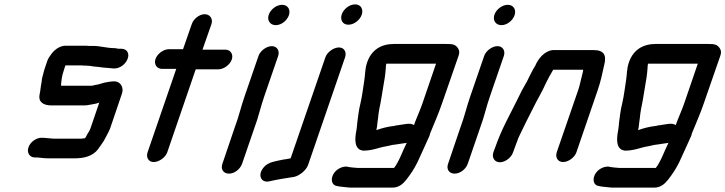

<svg xmlns="http://www.w3.org/2000/svg" viewBox="-20 -704 3317 878"><path d="M503 -332C487 -332 473 -329 457 -326C447 -324 428 -316 418 -316C413 -315 406 -313 401 -312H259C260 -333 263 -358 272 -383L279 -405H352C359 -404 366 -404 373 -404C386 -404 397 -402 408 -400L429 -398C442 -397 454 -394 466 -394C476 -394 489 -391 498 -391H504C529 -391 555 -411 564 -436C573 -461 560 -481 535 -481H521C514 -483 507 -484 501 -484C469 -484 439 -494 406 -494H386C379 -495 372 -495 366 -495H281C258 -495 236 -483 217 -460C207 -447 200 -436 196 -425L182 -383C180 -376 178 -368 176 -360L172 -344C171 -338 171 -332 170 -327C166 -310 165 -289 161 -272C154 -239 177 -222 214 -222H365C374 -222 382 -223 391 -225C405 -228 420 -229 434 -235L394 -118C391 -108 384 -98 379 -90C376 -84 372 -76 369 -72C362 -71 356 -70 353 -70H228C223 -70 217 -70 212 -71C202 -71 188 -74 177 -74H171C146 -75 118 -54 110 -30C102 -6 115 15 138 16H144C160 16 179 20 197 20H322C365 20 403 10 427 -20C439 -38 453 -54 464 -77C470 -89 478 -102 484 -118L538 -277C547 -304 531 -332 503 -332Z M857 -594 817 -479H752C728 -479 699 -458 691 -434C683 -410 697 -389 721 -389H786L655 -8C647 16 659 37 683 37C707 37 737 16 745 -8L875 -387H979C1003 -387 1032 -408 1040 -432C1048 -456 1034 -477 1010 -477H906L947 -594C955 -618 940 -639 916 -639C892 -639 865 -618 857 -594Z M1162 -448 1099 -265C1082 -217 1072 -170 1054 -123L997 45C988 70 1002 90 1027 90C1052 90 1078 70 1087 45L1144 -121C1162 -168 1172 -217 1189 -265L1252 -448C1260 -472 1247 -493 1223 -493C1199 -493 1170 -472 1162 -448ZM1209 -637C1200 -611 1215 -589 1241 -589C1266 -589 1292 -609 1301 -634C1310 -660 1296 -682 1270 -682C1245 -682 1218 -662 1209 -637Z M1468 -442 1309 20 1293 23 1274 26C1242 33 1208 36 1187 60C1154 97 1175 137 1217 124C1251 116 1287 111 1324 105C1347 101 1380 76 1389 50L1558 -442C1566 -466 1554 -487 1530 -487C1506 -487 1476 -466 1468 -442ZM1543 -639C1534 -613 1547 -591 1573 -591C1598 -591 1625 -611 1634 -636C1643 -662 1630 -684 1604 -684C1579 -684 1552 -664 1543 -639Z M1873 -132C1856 -144 1828 -135 1804 -132L1789 -130C1788 -129 1784 -128 1781 -128C1753 -125 1727 -118 1701 -109C1704 -123 1705 -129 1706 -143L1709 -165C1710 -180 1712 -190 1715 -208C1723 -244 1728 -282 1734 -316L1740 -352C1742 -366 1743 -379 1744 -390C1745 -402 1744 -405 1747 -413H1974L1911 -229C1900 -197 1885 -166 1873 -132ZM2001 -230 2077 -449C2082 -463 2081 -474 2074 -484C2062 -501 2051 -503 2019 -503H1782C1724 -503 1679 -477 1659 -419C1648 -386 1651 -368 1646 -337C1640 -301 1637 -268 1628 -230C1620 -199 1618 -172 1614 -145L1612 -124L1610 -109C1601 -65 1600 -18 1643 -15C1669 -15 1694 -22 1715 -28C1731 -33 1755 -36 1773 -41L1788 -43C1802 -45 1815 -47 1828 -49C1831 -49 1836 -50 1840 -51C1821 -14 1806 33 1782 64H1617C1608 64 1583 61 1576 60L1567 58C1555 57 1542 60 1530 67C1490 90 1486 143 1523 147L1533 149C1545 150 1574 154 1586 154H1774C1803 154 1822 138 1838 118C1858 92 1873 70 1889 38C1907 -3 1926 -41 1944 -83L1947 -94C1966 -141 1985 -183 2001 -230Z M2194 -448 2131 -265C2114 -217 2104 -170 2086 -123L2029 45C2020 70 2034 90 2059 90C2084 90 2110 70 2119 45L2176 -121C2194 -168 2204 -217 2221 -265L2284 -448C2292 -472 2279 -493 2255 -493C2231 -493 2202 -472 2194 -448ZM2241 -637C2232 -611 2247 -589 2273 -589C2298 -589 2324 -609 2333 -634C2342 -660 2328 -682 2302 -682C2277 -682 2250 -662 2241 -637Z M2326 -7 2336 -34C2338 -39 2340 -47 2345 -58C2348 -68 2352 -77 2356 -85C2375 -126 2400 -174 2420 -214C2437 -249 2460 -286 2475 -321C2485 -342 2496 -362 2508 -382C2508 -383 2509 -384 2510 -385H2647C2647 -383 2645 -375 2645 -373L2639 -349C2634 -331 2631 -312 2624 -292L2526 -8C2518 16 2531 37 2555 37C2579 37 2608 16 2616 -8L2713 -291C2727 -331 2735 -371 2743 -407C2755 -452 2741 -475 2695 -475H2519C2481 -478 2449 -447 2432 -413C2431 -411 2430 -408 2428 -404C2420 -392 2415 -382 2409 -370C2403 -357 2395 -344 2389 -330L2382 -318C2373 -303 2359 -277 2351 -259C2316 -187 2274 -115 2246 -34L2236 -7C2228 17 2242 38 2266 38C2290 38 2318 17 2326 -7Z M3070 -132C3053 -144 3025 -135 3001 -132L2986 -130C2985 -129 2981 -128 2978 -128C2950 -125 2924 -118 2898 -109C2901 -123 2902 -129 2903 -143L2906 -165C2907 -180 2909 -190 2912 -208C2920 -244 2925 -282 2931 -316L2937 -352C2939 -366 2940 -379 2941 -390C2942 -402 2941 -405 2944 -413H3171L3108 -229C3097 -197 3082 -166 3070 -132ZM3198 -230 3274 -449C3279 -463 3278 -474 3271 -484C3259 -501 3248 -503 3216 -503H2979C2921 -503 2876 -477 2856 -419C2845 -386 2848 -368 2843 -337C2837 -301 2834 -268 2825 -230C2817 -199 2815 -172 2811 -145L2809 -124L2807 -109C2798 -65 2797 -18 2840 -15C2866 -15 2891 -22 2912 -28C2928 -33 2952 -36 2970 -41L2985 -43C2999 -45 3012 -47 3025 -49C3028 -49 3033 -50 3037 -51C3018 -14 3003 33 2979 64H2814C2805 64 2780 61 2773 60L2764 58C2752 57 2739 60 2727 67C2687 90 2683 143 2720 147L2730 149C2742 150 2771 154 2783 154H2971C3000 154 3019 138 3035 118C3055 92 3070 70 3086 38C3104 -3 3123 -41 3141 -83L3144 -94C3163 -141 3182 -183 3198 -230Z"/></svg>

Font: Electronic
Style: BlkSuIt
Weight: 900
Version: Version 1.011